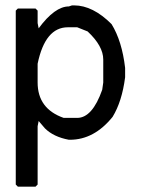

<svg xmlns="http://www.w3.org/2000/svg" viewBox="-20 -530 528 720"><path d="M250 -509.8H257.8Q328.1 -509.8 398.4 -439.5Q437.5 -376 449.2 -275.4V-240.2Q437.5 -149.4 402.3 -91.8Q333 -5.9 242.2 -5.9H238.3Q180.7 -16.6 148.4 -48.8L125 -76.2L121.1 -56.6V162.1L113.3 169.9H46.9L39.1 162.1V-490.2L46.9 -498H113.3L121.1 -490.2V-443.4L125 -423.8Q185.5 -505.9 238.3 -505.9ZM121.1 -220.7Q121.1 -122.1 218.8 -87.9H269.5Q326.2 -87.9 363.3 -193.4L367.2 -220.7V-306.6Q367.2 -357.4 308.6 -412.1L269.5 -427.7H234.4Q149.4 -427.7 121.1 -291Z"/></svg>

Font: LaylaRuqaa
Style: Regular
Weight: 400
Version: Version 2.0